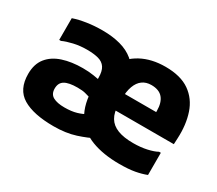

<svg xmlns="http://www.w3.org/2000/svg" viewBox="-108 -787 1159 1024"><g transform="rotate(30 472.0 -275.0)"><path d="M701 10.8Q601.8 10.8 529 -17.1Q456.2 -45.1 416.7 -108.1Q377.2 -171.1 377.2 -275.4Q377.2 -365.3 411.5 -429.5Q445.8 -493.7 508.9 -527.7Q572.1 -561.6 657.2 -561.6Q750.8 -561.6 806.2 -522.8Q861.6 -484 884.4 -416.2Q907.2 -348.4 902.8 -262.4L901.1 -226H458V-327.2H734V-335.2Q734 -385 711.3 -412.3Q688.6 -439.6 640.4 -439.6Q608.2 -439.6 585.9 -423.3Q563.5 -407.1 551.7 -374.9Q539.8 -342.8 539.8 -295.4V-261.4Q539.8 -213.1 558.1 -182.4Q576.3 -151.7 614 -137.1Q651.7 -122.4 709.2 -122.4Q756 -122.4 794.1 -131Q832.2 -139.6 853.2 -151.6H864V-15Q833.7 -3 795.7 3.9Q757.8 10.8 701 10.8ZM297.4 12Q172.9 12 106.8 -27.7Q40.8 -67.4 40.8 -162.8Q40.8 -223.6 71.4 -261.6Q102 -299.6 155.9 -317.2Q209.8 -334.8 279 -334.8Q316.1 -334.8 346.6 -329.9Q377.1 -325 384.6 -323.2H442.6V-217.6H384.6Q372 -221.5 354.5 -226.1Q337.1 -230.8 306.2 -230.8Q252.5 -230.8 227.4 -215.7Q202.2 -200.7 202.2 -165.6Q202.2 -131.4 227.3 -117.6Q252.4 -103.8 297.4 -103.8Q340.3 -103.8 371.4 -112.9Q402.5 -122 425 -136.4H469.4L533.4 -49.4Q489.3 -25.7 430.9 -6.8Q372.4 12 297.4 12ZM376.4 -236.8V-330.8Q376.4 -372.4 362 -394.1Q347.7 -415.8 319.1 -423.5Q290.6 -431.2 248.4 -431.2Q205.2 -431.2 166.8 -422.2Q128.4 -413.3 104.4 -402H93.6V-535.8Q129.6 -548 174.4 -554.8Q219.3 -561.6 268.8 -561.6Q330 -561.6 379.2 -548.4Q428.3 -535.2 462.9 -506.4Q497.5 -477.7 515.9 -431.9Q534.2 -386.2 534.2 -320.8V-236.8Z"/></g></svg>

Font: Kufam
Style: Regular
Weight: 400
Designer: Wael Morcos, Artur Schmal
Foundry: Original Type
Version: Version 1.301; ttfautohint (v1.8.3)